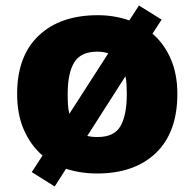

<svg xmlns="http://www.w3.org/2000/svg" viewBox="-20 -618 705 695"><path d="M622 -278Q622 -139 544.5 -64.5Q467 10 331 10Q272 10 219 -7L178 57L95 5L134 -55Q91 -92 66.5 -148Q42 -204 42 -278Q42 -415 120 -489Q198 -563 334 -563Q365 -563 394 -558Q423 -553 448 -544L483 -598L565 -547L532 -496Q574 -460 598 -405Q622 -350 622 -278ZM225 -278Q225 -257 226 -239.5Q227 -222 231 -206L372 -425Q354 -431 332 -431Q273 -431 249 -392.5Q225 -354 225 -278ZM439 -278Q439 -296 438 -312.5Q437 -329 434 -342L296 -126Q311 -122 333 -122Q394 -122 416.5 -162Q439 -202 439 -278Z"/></svg>

Font: Noto Sans Arabic Blk
Style: Regular
Weight: 900
Designer: Monotype Design Team, Nadine Chahine, Nizar Qandah and Khaled Hosny
Foundry: Monotype Imaging Inc.
Version: Version 2.012; ttfautohint (v1.8.4.7-5d5b)